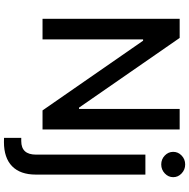

<svg xmlns="http://www.w3.org/2000/svg" viewBox="-12 -784 1001 1018"><g transform="rotate(90 489.0 -275.5)"><path d="M852.5 -629.4Q824.7 -629.4 805.2 -648.2Q785.6 -667 785.6 -692.9Q785.6 -718.8 805.2 -737.5Q824.7 -756.3 852.5 -756.3Q879.9 -756.3 899.9 -737.5Q919.9 -718.8 919.9 -692.9Q919.9 -667 899.9 -648.2Q879.9 -629.4 852.5 -629.4ZM667 -727.1V0H565.9L196.3 -533.2H189.5V0H80.1V-727.1H181.6L551.3 -193.4H558.1V-727.1ZM800.3 -545.4H906.2V35.6Q906.2 117.7 862.1 161.1Q817.9 204.6 733.4 204.6Q718.8 204.6 711.4 204.1V112.8H728.5Q800.3 112.8 800.3 34.7Z"/></g></svg>

Font: Interop Med
Style: Regular
Weight: 500
Designer: Rasmus Andersson, Google, Jang Haemin
Foundry: jhaemin
Version: Version 1.007